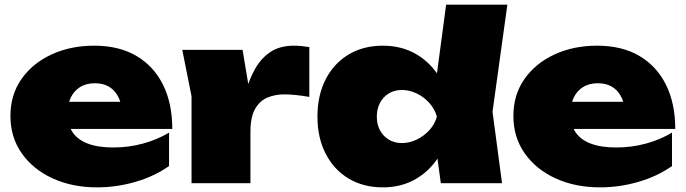

<svg xmlns="http://www.w3.org/2000/svg" viewBox="-20 -790 2959 828"><path d="M399 18Q292 18 207.5 -20.5Q123 -59 74 -128.5Q25 -198 25 -290Q25 -381 72.5 -449Q120 -517 202 -555Q284 -593 386 -593Q493 -593 568 -549Q643 -505 683 -424.5Q723 -344 723 -234H233V-351H575L507 -313Q502 -352 487 -378Q472 -404 447.5 -417.5Q423 -431 389 -431Q351 -431 324.5 -414Q298 -397 284.5 -367.5Q271 -338 271 -301Q271 -253 292.5 -220.5Q314 -188 358 -171Q402 -154 469 -154Q534 -154 595.5 -170.5Q657 -187 709 -218V-74Q645 -29 563.5 -5.5Q482 18 399 18Z M766 -575H1026L1060 -372V0H806V-375ZM1314 -587V-372Q1280 -378 1253 -380.5Q1226 -383 1205 -383Q1167 -383 1134 -369.5Q1101 -356 1080.5 -321Q1060 -286 1060 -221L1015 -277Q1025 -339 1040.5 -395.5Q1056 -452 1082 -496.5Q1108 -541 1148 -567Q1188 -593 1248 -593Q1263 -593 1279 -591.5Q1295 -590 1314 -587Z M1881 0 1852 -214 1891 -285 1852 -381 1904 -770H2168L2104 -308L2145 0ZM1929 -287Q1919 -195 1879.5 -126.5Q1840 -58 1776.5 -20Q1713 18 1631 18Q1547 18 1483.5 -20Q1420 -58 1384.5 -127Q1349 -196 1349 -287Q1349 -379 1384.5 -448Q1420 -517 1483.5 -555Q1547 -593 1631 -593Q1713 -593 1776.5 -555.5Q1840 -518 1880 -449.5Q1920 -381 1929 -287ZM1605 -287Q1605 -254 1618.5 -228.5Q1632 -203 1656.5 -188Q1681 -173 1713 -173Q1746 -173 1777 -188Q1808 -203 1831.5 -228.5Q1855 -254 1864 -287Q1855 -320 1831.5 -346Q1808 -372 1777 -387Q1746 -402 1713 -402Q1681 -402 1656.5 -387Q1632 -372 1618.5 -346Q1605 -320 1605 -287Z M2568 18Q2461 18 2376.5 -20.5Q2292 -59 2243 -128.5Q2194 -198 2194 -290Q2194 -381 2241.5 -449Q2289 -517 2371 -555Q2453 -593 2555 -593Q2662 -593 2737 -549Q2812 -505 2852 -424.5Q2892 -344 2892 -234H2402V-351H2744L2676 -313Q2671 -352 2656 -378Q2641 -404 2616.5 -417.5Q2592 -431 2558 -431Q2520 -431 2493.5 -414Q2467 -397 2453.5 -367.5Q2440 -338 2440 -301Q2440 -253 2461.5 -220.5Q2483 -188 2527 -171Q2571 -154 2638 -154Q2703 -154 2764.5 -170.5Q2826 -187 2878 -218V-74Q2814 -29 2732.5 -5.5Q2651 18 2568 18Z"/></svg>

Font: Unbounded Black
Style: Regular
Weight: 900
Designer: Luke Prowse, Jean-Baptiste Morizot, Fátima Lázaro, Florian Runge
Foundry: NaN
Version: Version 1.701;gftools[0.9.28.dev5+ged2979d]